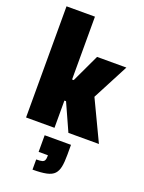

<svg xmlns="http://www.w3.org/2000/svg" viewBox="-187 -828 902 1206"><g transform="rotate(20 264.0 -224.5)"><path d="M40 0V-743H230V-323H241L329 -510H525L399 -269L527 0H323L241 -182H230V0ZM190 294V226Q217 226 229 222.5Q241 219 245.5 210Q250 201 250 185V176H188V65H364V132Q364 180 358 211Q352 242 335 260.5Q318 279 283 286.5Q248 294 190 294Z"/></g></svg>

Font: Saira SemiCondensed Black
Style: Regular
Weight: 900
Width: 4
Designer: Hector Gatti with collaboration of the Omnibus-Type team
Foundry: Omnibus-Type
Version: Version 1.101